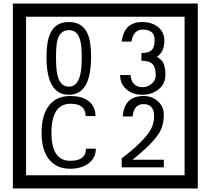

<svg xmlns="http://www.w3.org/2000/svg" viewBox="-20 -980 1195 1090"><path d="M1103 90H53V-960H1103ZM1028 15V-885H128V15ZM497 -656Q497 -442 371 -442Q244 -442 244 -656Q244 -744 265 -789Q294 -855 371 -855Q448 -855 477 -789Q497 -745 497 -656ZM444 -656Q444 -723 435 -752Q420 -809 371 -809Q322 -809 306 -752Q298 -723 298 -656Q298 -587 306 -553Q322 -488 371 -488Q419 -488 435 -554Q444 -587 444 -656ZM919 -556Q919 -504 880.5 -473Q842 -442 789 -442Q734 -442 700 -471Q662 -502 662 -554H721Q727 -485 790 -485Q818 -485 841 -504.5Q864 -524 864 -552Q864 -597 846 -616Q828 -635 783 -635V-679Q825 -679 841.5 -696Q858 -713 858 -754Q858 -812 789 -812Q738 -812 726 -744H671Q684 -855 788 -855Q839 -855 874 -829Q913 -800 913 -750Q913 -685 871 -658Q895 -642 903 -630Q919 -605 919 -556ZM524 -136Q524 -80 478 -49Q438 -22 379 -22Q294 -22 252 -84Q216 -136 216 -226Q216 -317 251 -371Q293 -435 380 -435Q442 -435 479 -409Q522 -379 522 -321H466Q466 -391 381 -391Q272 -391 272 -226Q272 -67 379 -67Q468 -67 468 -136ZM910 -30H671V-81Q792 -173 832 -238Q855 -276 855 -319Q855 -389 795 -389Q740 -389 733 -319H677Q685 -435 795 -435Q843 -435 876.5 -405Q910 -375 910 -327Q910 -271 886 -229Q848 -165 732 -73H910Z"/></svg>

Font: Unicode BMP Fallback SIL
Style: Regular
Weight: 400
Foundry: NRSI, SIL International
Version: Version 5.1 Based on Unicode 5.1